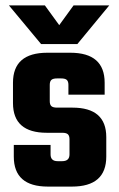

<svg xmlns="http://www.w3.org/2000/svg" viewBox="-20 -690 441 710"><path d="M237 -119V-175Q237 -188 231 -193.5Q225 -199 210 -199H153Q28 -199 28 -309V-384Q28 -495 155 -495H240Q367 -495 367 -384V-340H233V-376Q233 -389 227 -394.5Q221 -400 206 -400H191Q176 -400 170 -394.5Q164 -389 164 -376V-316Q164 -303 170 -297.5Q176 -292 191 -292H248Q373 -292 373 -183V-111Q373 0 246 0H157Q31 0 31 -111V-154H167V-119Q167 -94 193 -94H210Q237 -94 237 -119ZM132 -527 13 -670H146L199 -597L252 -670H384L266 -527Z"/></svg>

Font: Teko SemiBold
Style: Regular
Weight: 600
Designer: Manushi Parikh, Jonny Pinhorn
Foundry: Indian Type Foundry
Version: Version 1.106;PS 1.0;hotconv 1.0.78;makeotf.lib2.5.61930; tt